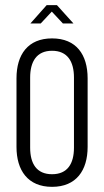

<svg xmlns="http://www.w3.org/2000/svg" viewBox="-20 -715 404 745"><path d="M161 -695 98 -624H138L181 -670L224 -624H265L201 -695ZM182 -566C88 -566 44 -503 44 -411V-145C44 -54 88 10 182 10C276 10 320 -54 320 -145V-411C320 -503 276 -566 182 -566ZM267 -142C267 -80 242 -39 182 -39C122 -39 97 -80 97 -142V-414C97 -476 122 -518 182 -518C242 -518 267 -476 267 -414Z"/></svg>

Font: Modon Arabic
Style: Regular
Weight: 400
Designer: Ahmedzaza
Foundry: Ahmedzaza
Version: Version 2.010